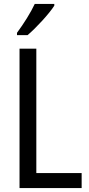

<svg xmlns="http://www.w3.org/2000/svg" viewBox="-20 -963 457 983"><path d="M258 -934V-943H158C137 -898 103 -844 67 -795V-783H121C164 -819 233 -894 258 -934ZM80 0H398V-77H166V-714H80Z"/></svg>

Font: Noto Sans Georgian Condensed
Style: Regular
Weight: 400
Width: 3
Designer: Monotype Design Team, Akaki Razmadze
Foundry: Google LLC
Version: Version 2.005